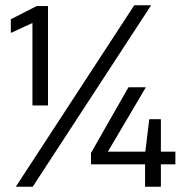

<svg xmlns="http://www.w3.org/2000/svg" viewBox="-20 -708 709 728"><path d="M103 -308V-621L21 -583V-635L119 -685H162V-308ZM40 0 489 -688H553L104 0ZM530 0V-85H325V-128L467 -377H533L389 -133H531L546 -256H590V-133H645V-85H590V0Z"/></svg>

Font: Saira
Style: Regular
Weight: 400
Designer: Hector Gatti with collaboration of the Omnibus-Type team
Foundry: Omnibus-Type
Version: Version 1.100; ttfautohint (v1.8.3)